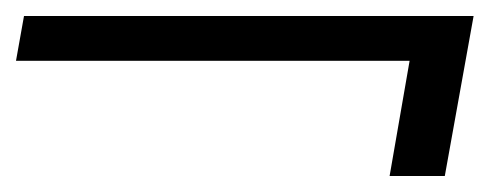

<svg xmlns="http://www.w3.org/2000/svg" viewBox="-30 -450 612 240"><path d="M457 -230 482 -374H-10L0 -430H562L526 -230Z"/></svg>

Font: DM Sans 12pt Light
Style: Italic
Weight: 300
Italic angle: -10°
Version: Version 4.004;gftools[0.9.30]